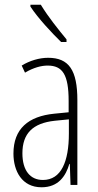

<svg xmlns="http://www.w3.org/2000/svg" viewBox="-20 -784 416 814"><path d="M153 -764H109V-756C141 -707 201 -643 239 -606H262V-617C226 -661 186 -710 153 -764ZM184 -539C147 -539 106 -527 72 -506L86 -476C123 -498 156 -506 182 -506C245 -506 271 -468 271 -356V-308L210 -302C100 -291 37 -238 37 -133C37 -59 73 10 156 10C228 10 259 -38 274 -89H276L279 0H308V-359C308 -487 272 -539 184 -539ZM212 -272 272 -278V-218C272 -100 240 -21 162 -21C108 -21 75 -61 75 -134C75 -218 119 -262 212 -272Z"/></svg>

Font: Noto Sans Ethiopic ExtraCondensed ExtraLight
Style: Regular
Weight: 200
Width: 2
Designer: Monotype Design Team
Foundry: Monotype Imaging Inc.
Version: Version 2.102